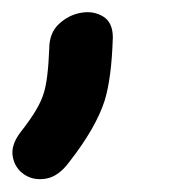

<svg xmlns="http://www.w3.org/2000/svg" viewBox="-94 -84 304 308"><path d="M17 176Q60 121 74 77Q85 41 87 -24Q87 -48 71.5 -57.5Q56 -67 36 -63.5Q16 -60 0.5 -45.5Q-15 -31 -15 -6Q-17 45 -24 66Q-31 90 -61 128Q-77 149 -73.5 167.5Q-70 186 -55 196Q-40 206 -20 202.5Q0 199 17 176Z"/></svg>

Font: Balsamiq Sans
Style: Italic
Weight: 400
Italic angle: -12°
Designer: Michael Angeles
Foundry: Balsamiq SRL
Version: Version 1.020; ttfautohint (v1.8.4.7-5d5b);gftools[0.9.26]